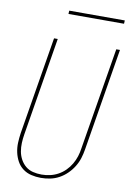

<svg xmlns="http://www.w3.org/2000/svg" viewBox="-98 -954 695 1021"><g transform="rotate(10 250.0 -443.0)"><path d="M196 8Q170 8 144.5 2Q119 -4 99 -19Q79 -34 67 -56Q55 -78 49.5 -103Q44 -128 45 -154.5Q46 -181 50 -208L137 -735H157L70 -205Q66 -181 65 -157.5Q64 -134 68 -111.5Q72 -89 83 -69Q94 -49 111 -35Q128 -21 150.5 -15.5Q173 -10 197 -10Q219 -10 242 -15Q265 -20 286 -31.5Q307 -43 324 -60Q341 -77 353 -97.5Q365 -118 372 -140Q379 -162 382 -185L473 -735H493L402 -182Q398 -157 390.5 -133Q383 -109 369 -86.5Q355 -64 336 -45.5Q317 -27 294 -14.5Q271 -2 246 3Q221 8 196 8ZM190 -876 191 -894H491L490 -876Z"/></g></svg>

Font: Iosevka Curly Thin
Style: Italic
Weight: 100
Italic angle: -9°
Monospace: yes
Designer: Belleve Invis
Foundry: Belleve Invis
Version: Version 22.1.2; ttfautohint (v1.8.4)